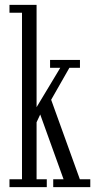

<svg xmlns="http://www.w3.org/2000/svg" viewBox="-20 -770 396 790"><path d="M19 0V-32.5H70.5V-717.5H19V-750H130.5V-329L228 -491H186V-523.5H309V-491H265.5L190.5 -359.5L308.5 -32.5H351.5V0H199V-32.5H241.5L145.5 -299L130.5 -267V-32.5H172.5V0Z"/></svg>

Font: Imbue 10pt Light
Style: Regular
Weight: 300
Designer: Tyler Finck
Foundry: Etcetera Type Company
Version: Version 1.102; ttfautohint (v1.8.3)